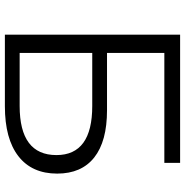

<svg xmlns="http://www.w3.org/2000/svg" viewBox="-6 -734 740 767"><g transform="rotate(90 363.5 -350.0)"><path d="M118 0V-700H630V-637H191V-408H420Q544 -408 608.5 -357Q673 -306 673 -209Q673 -108 603.5 -54Q534 0 404 0ZM191 -59H403Q599 -59 599 -206Q599 -349 403 -349H191Z"/></g></svg>

Font: Montserrat Alternates
Style: Regular
Weight: 400
Designer: Julieta Ulanovsky
Foundry: Julieta Ulanovsky
Version: Version 7.200;PS 007.200;hotconv 1.0.88;makeotf.lib2.5.64775